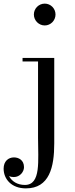

<svg xmlns="http://www.w3.org/2000/svg" viewBox="-88 -780 413 1060"><path d="M99 -700C99 -667 126 -639.5 159 -639.5C192 -639.5 218.5 -667 218.5 -700C218.5 -733 192 -760 159 -760C126 -760 99 -733 99 -700ZM211.5 -460H36.5V-440.5H122V-20C122 107 139.5 241 49.5 241C7.5 241 -23 221 -38 192.5C-30 196 -21 197.5 -11.5 197.5C22 197.5 44.5 168.5 44.5 143C44.5 103 14 89 -11 89C-41.5 89 -68 110 -68 151C-68 207.5 -26 260 55 260C185 260 211.5 142.5 211.5 11.5Z"/></svg>

Font: Bodoni* 11
Style: Regular
Weight: 400
Version: Version 2.3